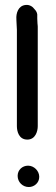

<svg xmlns="http://www.w3.org/2000/svg" viewBox="-20 -754 225 773"><path d="M46 -674 47 -654C47 -646 48 -638 48 -634V-246C48 -225 56 -192 90 -192C123 -192 132 -226 132 -246V-647C132 -653 131 -656 131 -658L130 -679V-696C129 -703 126 -710 119 -717C112 -727 99 -736 83 -734C53 -731 44 -700 46 -676ZM51 -46C51 -21 71 -1 96 -1C118 -1 138 -18 138 -42C138 -66 117 -87 93 -87C70 -87 51 -70 51 -46Z"/></svg>

Font: Scribbler
Style: Blk
Weight: 900
Designer: Mew Too
Foundry: Cannot Into Space Fonts
Version: Version 1.001